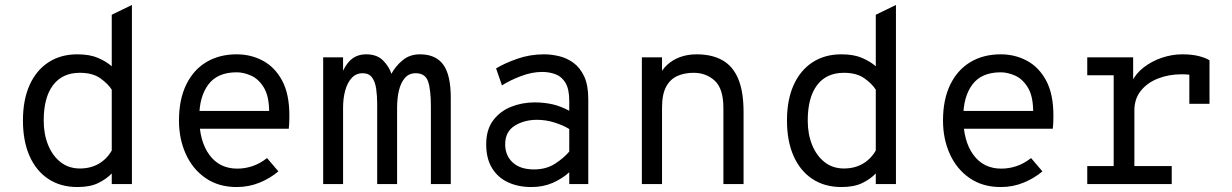

<svg xmlns="http://www.w3.org/2000/svg" viewBox="-20 -742 4968 774"><path d="M292.2 12Q224.2 12 174.9 -20.6Q125.5 -53.2 99 -113.4Q72.5 -173.6 72.5 -256Q72.5 -339.8 99.5 -399.5Q126.5 -459.2 175.8 -491.1Q225 -523 291.5 -523Q341.6 -523 375.1 -508.6Q408.6 -494.1 430.5 -474.8V-682.5L511.8 -722V0H430.5V-42.8Q409.8 -20.9 376.6 -4.4Q343.5 12 292.2 12ZM302.2 -62.8Q345 -62.8 377.8 -81.7Q410.6 -100.6 430.5 -135.2V-380.5Q415.9 -403.8 384.8 -426.1Q353.8 -448.5 301.8 -448.5Q231.5 -448.5 193.9 -398.8Q156.2 -349 156.2 -256Q156.2 -201.5 173.9 -157.8Q191.6 -114 224.2 -88.4Q256.9 -62.8 302.2 -62.8Z M934.2 12Q860.9 12 808.8 -24.1Q756.6 -60.1 729.1 -120.9Q701.5 -181.8 701.5 -256Q701.5 -340.5 730.4 -400.2Q759.2 -460 811.6 -491.5Q863.9 -523 934.2 -523Q992 -523 1040.2 -497Q1088.5 -471 1117.5 -416.8Q1146.5 -362.5 1146.5 -277.2Q1146.5 -267.9 1146.2 -254.1Q1145.9 -240.2 1144 -223H765.5V-294.8H1065Q1064.1 -356 1043.2 -389.8Q1022.4 -423.6 992.3 -437.1Q962.2 -450.5 934.2 -450.5Q856.6 -450.5 819.9 -401.2Q783.2 -352 783.2 -269.2Q783.2 -173.5 823.9 -117.9Q864.6 -62.2 936.8 -62.2Q967.4 -62.2 997.5 -72.2Q1027.6 -82.1 1056.5 -104.8L1102.2 -51.2Q1070.6 -24.1 1027.3 -6.1Q984 12 934.2 12Z M1282.8 0V-511H1363V-416.5L1351 -424.2Q1364.9 -471.5 1390.4 -497.2Q1416 -523 1456.2 -523Q1499.8 -523 1524.2 -498.2Q1548.8 -473.4 1557.8 -444.5Q1575.2 -476.2 1603.7 -499.6Q1632.1 -523 1673 -523Q1736.4 -523 1766.8 -481.5Q1797.2 -440 1797.2 -347.8V0H1717V-312.8Q1717 -380.6 1705.6 -413.7Q1694.2 -446.8 1655.8 -446.8Q1628.9 -446.8 1612.4 -428Q1595.9 -409.2 1588.3 -377.7Q1580.8 -346.1 1580.8 -307.2V0H1500.5V-323.2Q1500.5 -356.1 1496.4 -384.3Q1492.4 -412.5 1479.8 -429.6Q1467.2 -446.8 1442 -446.8Q1415.6 -446.8 1398.1 -428Q1380.6 -409.2 1371.8 -377.7Q1363 -346.1 1363 -307.2V0Z M2122.2 12Q2068.8 12 2027.7 -7.2Q1986.6 -26.4 1963.3 -64.7Q1940 -103 1940 -160.2Q1940 -219.2 1967.9 -256.5Q1995.9 -293.8 2040.4 -311.5Q2084.9 -329.2 2135 -329.2Q2172.5 -329.2 2206.2 -321.8Q2239.9 -314.2 2274.8 -295.5V-335.2Q2274.8 -382.4 2259.8 -407.7Q2244.8 -433 2219.8 -442.5Q2194.8 -452 2165.5 -452Q2124.5 -452 2080.1 -435.2Q2035.8 -418.4 2003.5 -397.8L1979.8 -466.2Q2013.4 -486.8 2064.8 -504.9Q2116.1 -523 2173.2 -523Q2202.4 -523 2233.4 -515.7Q2264.5 -508.4 2291.4 -489Q2318.2 -469.6 2334.9 -434.2Q2351.5 -398.8 2351.5 -342.2V0H2274.8V-47.5Q2246.6 -21.9 2208.2 -4.9Q2169.9 12 2122.2 12ZM2132.8 -59Q2181.5 -59 2217.1 -81.8Q2252.6 -104.6 2274.8 -131V-221.8Q2251.1 -236.8 2215.9 -247.9Q2180.8 -259 2144.8 -259Q2093.2 -259 2054.9 -235.1Q2016.5 -211.2 2016.5 -160.2Q2016.5 -115.1 2046.8 -87.1Q2077.1 -59 2132.8 -59Z M2567.5 0V-511H2648.8V-415.5L2636 -433Q2648 -460.8 2669.9 -480.9Q2691.8 -501 2721.8 -512Q2751.9 -523 2788.5 -523Q2849.6 -523 2891.9 -499.4Q2934.1 -475.9 2955.8 -424.6Q2977.5 -373.2 2977.5 -290.2V0H2896.2V-306Q2896.2 -384.4 2861.6 -416.4Q2827 -448.5 2776 -448.5Q2739.1 -448.5 2710.4 -435.6Q2681.6 -422.6 2665.2 -392.1Q2648.8 -361.5 2648.8 -308V0Z M3372.2 12Q3304.2 12 3254.9 -20.6Q3205.5 -53.2 3179 -113.4Q3152.5 -173.6 3152.5 -256Q3152.5 -339.8 3179.5 -399.5Q3206.5 -459.2 3255.8 -491.1Q3305 -523 3371.5 -523Q3421.6 -523 3455.1 -508.6Q3488.6 -494.1 3510.5 -474.8V-682.5L3591.8 -722V0H3510.5V-42.8Q3489.8 -20.9 3456.6 -4.4Q3423.5 12 3372.2 12ZM3382.2 -62.8Q3425 -62.8 3457.8 -81.7Q3490.6 -100.6 3510.5 -135.2V-380.5Q3495.9 -403.8 3464.8 -426.1Q3433.8 -448.5 3381.8 -448.5Q3311.5 -448.5 3273.9 -398.8Q3236.2 -349 3236.2 -256Q3236.2 -201.5 3253.9 -157.8Q3271.6 -114 3304.2 -88.4Q3336.9 -62.8 3382.2 -62.8Z M4014.2 12Q3940.9 12 3888.8 -24.1Q3836.6 -60.1 3809.1 -120.9Q3781.5 -181.8 3781.5 -256Q3781.5 -340.5 3810.4 -400.2Q3839.2 -460 3891.6 -491.5Q3943.9 -523 4014.2 -523Q4072 -523 4120.2 -497Q4168.5 -471 4197.5 -416.8Q4226.5 -362.5 4226.5 -277.2Q4226.5 -267.9 4226.2 -254.1Q4225.9 -240.2 4224 -223H3845.5V-294.8H4145Q4144.1 -356 4123.2 -389.8Q4102.4 -423.6 4072.3 -437.1Q4042.2 -450.5 4014.2 -450.5Q3936.6 -450.5 3899.9 -401.2Q3863.2 -352 3863.2 -269.2Q3863.2 -173.5 3903.9 -117.9Q3944.6 -62.2 4016.8 -62.2Q4047.4 -62.2 4077.5 -72.2Q4107.6 -82.1 4136.5 -104.8L4182.2 -51.2Q4150.6 -24.1 4107.3 -6.1Q4064 12 4014.2 12Z M4363 0V-72.5H4469.5V-438.5H4363V-511H4548V-396.5L4542 -410.8Q4557.9 -445.2 4590.6 -470.4Q4623.2 -495.6 4664.1 -509.3Q4705 -523 4745.5 -523Q4784.4 -523 4812 -516.1Q4839.6 -509.1 4855.8 -499V-323.5H4774.5V-474.8L4799.5 -436Q4786.8 -439.6 4772.7 -441.1Q4758.6 -442.5 4743 -442.5Q4692.4 -442.5 4649 -425.8Q4605.6 -409 4579.3 -376.5Q4553 -344 4553 -296.8V-72.5H4703.5V0Z"/></svg>

Font: Overpass Mono Light
Style: Regular
Weight: 300
Monospace: yes
Designer: Delve Withrington, Dave Bailey
Foundry: Delve Fonts LLC
Version: Version 4.000